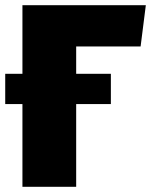

<svg xmlns="http://www.w3.org/2000/svg" viewBox="-33 -716 579 736"><path d="M506 -538 526 -696H53V-433H-13V-317H53V0H259V-317H392V-433H259V-538Z"/></svg>

Font: Fira Sans Heavy
Style: Regular
Weight: 900
Designer: bBox Type GmbH & Carrois Corporate GbR & Edenspiekermann AG
Foundry: bBox Type GmbH & Carrois Corporate GbR & Edenspiekermann AG
Version: Version 4.300;PS 004.300;hotconv 1.0.88;makeotf.lib2.5.64775